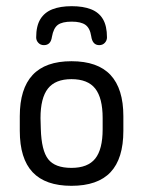

<svg xmlns="http://www.w3.org/2000/svg" viewBox="-20 -591 463 621"><path d="M44 -215V-168Q44 -78 85.5 -34Q127 10 211 10Q296 10 337.5 -34Q379 -78 379 -168V-215Q379 -304 337.5 -348.5Q296 -393 211 -393Q127 -393 85.5 -348.5Q44 -304 44 -215ZM312 -209V-173Q312 -108 288 -78Q264 -48 211 -48Q158 -48 136 -76Q114 -104 112 -174L111 -209Q111 -274 135 -304.5Q159 -335 211 -335Q264 -335 288 -304.5Q312 -274 312 -209ZM148 -472Q153 -500 167 -510.5Q181 -521 212 -521Q242 -521 256.5 -510.5Q271 -500 275 -474Q279 -445 301 -445Q312 -445 319 -452.5Q326 -460 326 -470Q326 -507 313 -529Q300 -551 274.5 -561Q249 -571 212 -571Q175 -571 149.5 -561Q124 -551 110.5 -529Q97 -507 97 -470Q97 -460 104 -452.5Q111 -445 122 -445Q133 -445 139.5 -451.5Q146 -458 148 -472Z"/></svg>

Font: Beiruti
Style: Regular
Weight: 400
Version: Version 1.00